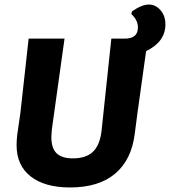

<svg xmlns="http://www.w3.org/2000/svg" viewBox="-20 -815 748 845"><path d="M635 -795Q665 -795 686.5 -770Q708 -745 708 -708Q708 -631 623 -590L585 -318L573 -226Q559 -112 487 -51Q415 10 288 10Q177 10 115 -38.5Q53 -87 53 -176Q53 -198 56 -223L70 -320L106 -645H264L208 -244Q206 -220 206 -211Q206 -163 229 -140.5Q252 -118 301 -118Q359 -118 389.5 -147.5Q420 -177 427 -240L470 -645H529Q587 -645 587 -694Q587 -727 558 -753L561 -765Q604 -795 635 -795Z"/></svg>

Font: Alegreya Sans ExtraBold
Style: Italic
Weight: 800
Italic angle: -7°
Designer: Juan Pablo del Peral
Foundry: Huerta Tipografica
Version: Version 2.007